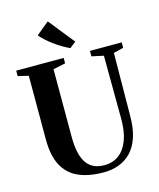

<svg xmlns="http://www.w3.org/2000/svg" viewBox="-141 -1086 985 1193"><g transform="rotate(-15 351.0 -490.0)"><path d="M378.5 8.5Q280.5 8.5 214.2 -21.2Q148 -51 114.5 -115.2Q81 -179.5 81 -282.5V-692L13.5 -708V-743H319V-708L240 -691.5V-258Q240 -196.5 250.2 -153.5Q260.5 -110.5 280 -84Q299.5 -57.5 327.8 -45.5Q356 -33.5 392.5 -33.5Q446 -33.5 485 -62.2Q524 -91 545.5 -147.2Q567 -203.5 566.5 -286L564 -691.5L488 -708V-743H692.5V-708L628.5 -692L625 -289.5Q625 -208.5 606 -151.5Q587 -94.5 553 -59.5Q519 -24.5 474.2 -8Q429.5 8.5 378.5 8.5ZM374 -791.5Q351 -802 326.2 -816.8Q301.5 -831.5 278 -848.8Q254.5 -866 234.2 -884.2Q214 -902.5 199.5 -920L282 -988L415 -822L375.5 -791.5Z"/></g></svg>

Font: Merriweather 96pt
Style: Bold
Weight: 700
Version: Version 2.100